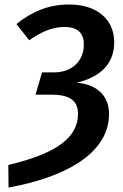

<svg xmlns="http://www.w3.org/2000/svg" viewBox="-20 -726 546 854"><path d="M287 -706C200 -706 125 -677 53 -619L110 -547C164 -585 214 -606 267 -606C329 -606 353 -575 353 -529C353 -452 298 -404 220 -404H167L138 -305H208C289 -305 327 -279 327 -220C327 -96 194 -35 17 8L18 108C255 66 465 -37 465 -219C465 -306 404 -352 321 -358C426 -383 488 -442 488 -538C488 -636 416 -706 287 -706Z"/></svg>

Font: Fira Sans Medium
Style: Italic
Weight: 500
Italic angle: -8°
Designer: bBox Type GmbH & Carrois Corporate GbR & Edenspiekermann AG
Foundry: bBox Type GmbH & Carrois Corporate GbR & Edenspiekermann AG
Version: Version 4.301;PS 004.301;hotconv 1.0.88;makeotf.lib2.5.64775